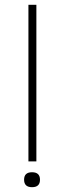

<svg xmlns="http://www.w3.org/2000/svg" viewBox="-20 -770 266 797"><path d="M98 -750H131V-100H98ZM113 7Q80 7 80 -24Q80 -55 113 -55Q146 -55 146 -24Q146 7 113 7Z"/></svg>

Font: Poiret One
Style: Regular
Weight: 400
Designer: Denis Masharov
Foundry: Denis Masharov
Version: Version 1.001